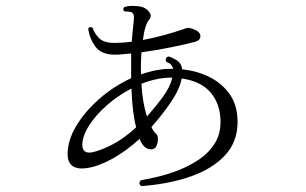

<svg xmlns="http://www.w3.org/2000/svg" viewBox="-20 -600 1040 653"><path d="M460 33Q449 23 459 13Q483 9 517 1Q551 -7 588 -21.5Q625 -36 657.5 -58Q690 -80 710 -111.5Q730 -143 730 -185Q730 -245 697 -284.5Q664 -324 598 -333Q591 -296 560.5 -251.5Q530 -207 495 -168Q503 -151 512 -144Q517 -139 517 -126Q517 -113 511.5 -102.5Q506 -92 494 -92Q481 -92 471.5 -101Q462 -110 457 -123L455 -128Q409 -86 362 -60Q315 -34 274 -28Q210 -20 210 -76Q210 -123 239.5 -172Q269 -221 318 -264Q367 -307 426 -334V-418Q410 -417 396 -415.5Q382 -414 371 -414Q324 -414 304 -442Q284 -470 280 -503Q287 -512 295 -505Q303 -483 319 -468.5Q335 -454 369 -454Q383 -454 397.5 -455Q412 -456 428 -458Q430 -484 432 -501.5Q434 -519 435 -531Q438 -552 428 -558Q424 -560 416.5 -560.5Q409 -561 404 -561Q395 -568 403 -576Q415 -580 431.5 -580Q448 -580 461 -577Q477 -573 487.5 -559Q498 -545 487 -533Q480 -525 474.5 -507Q469 -489 466 -464Q503 -471 539.5 -481Q576 -491 604 -501Q612 -504 618.5 -505Q625 -506 638 -501Q661 -492 661.5 -477.5Q662 -463 644 -458Q615 -450 563.5 -439.5Q512 -429 461 -422Q460 -408 459.5 -392.5Q459 -377 459 -361Q459 -357 459.5 -354Q460 -351 460 -347Q485 -356 511 -361Q537 -366 562 -366H569Q565 -383 545 -390Q540 -404 553 -408Q562 -406 579 -396.5Q596 -387 600 -364Q651 -359 693.5 -337.5Q736 -316 762 -278.5Q788 -241 788 -185Q788 -118 745.5 -72Q703 -26 629 0Q555 26 460 33ZM294 -82Q325 -89 364 -109.5Q403 -130 443 -167Q430 -217 427 -299Q381 -275 343 -241.5Q305 -208 282.5 -172.5Q260 -137 260 -107Q260 -76 294 -82ZM480 -204Q511 -239 535 -272Q559 -305 566 -336H562Q537 -336 511.5 -330.5Q486 -325 461 -315Q463 -280 468 -252Q473 -224 480 -204Z"/></svg>

Font: Zen Old Mincho
Style: Regular
Weight: 400
Designer: Yoshimichi Ohira
Foundry: Positype
Version: Version 1.001